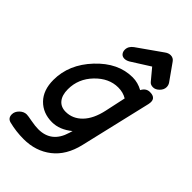

<svg xmlns="http://www.w3.org/2000/svg" viewBox="-272 -808 1061 1061"><g transform="rotate(45 258.5 -277.5)"><path d="M224 -534Q208 -534 199 -544.5Q190 -555 190 -571Q190 -598 216 -617L358 -717Q374 -729 391 -729Q412 -729 424 -711L492 -615Q500 -603 500 -588Q500 -568 483 -551Q466 -534 447 -534Q428 -534 418 -546L363 -612L254 -543Q238 -534 224 -534ZM144 174Q85 174 29 160Q1 153 1 123Q1 101 19.5 83Q38 65 60 65Q70 65 104 71.5Q138 78 163 78Q266 78 298 -29L304 -49Q248 -3 189 -3Q118 -3 73.5 -48.5Q29 -94 29 -174Q29 -295 122.5 -394.5Q216 -494 329 -494Q370 -494 408 -473Q424 -504 454 -504Q507 -504 495 -451L397 -33Q373 69 305.5 121.5Q238 174 144 174ZM202 -97Q256 -97 296.5 -138.5Q337 -180 354 -259L380 -380Q351 -398 312 -398Q240 -398 181 -337Q122 -276 122 -194Q122 -148 143 -122.5Q164 -97 202 -97Z"/></g></svg>

Font: Comic Neue
Style: Bold Italic
Weight: 700
Italic angle: -12°
Designer: Craig Rozynski
Foundry: Craig Rozynski
Version: Version 2.003